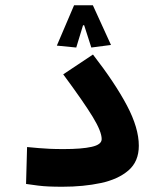

<svg xmlns="http://www.w3.org/2000/svg" viewBox="-20 -710 626 734"><path d="M218.8 3.9Q188.5 3.9 167 2.9Q145.5 2 125.5 -0.5Q105.5 -2.9 79.6 -6.8L83.5 -147.9Q108.9 -145.5 128.7 -143.8Q148.4 -142.1 170.7 -141.1Q192.9 -140.1 223.6 -140.1Q292.5 -140.1 330.6 -148.7Q368.7 -157.2 368.7 -178.2Q368.7 -207 334.7 -262.9Q300.8 -318.8 221.7 -425.8L335.4 -501.5Q419.9 -392.6 465.3 -306.6Q510.7 -220.7 510.7 -152.8Q510.7 -92.8 471.2 -58.6Q431.6 -24.4 365.5 -10.3Q299.3 3.9 218.8 3.9ZM335 -689.9 404.3 -538.1 329.1 -528.3 301.8 -613.3H297.4L271.5 -528.3L197.3 -535.6L263.2 -689.9Z"/></svg>

Font: Cascadia Mono
Style: Bold
Weight: 700
Monospace: yes
Designer: Aaron Bell
Foundry: Saja Typeworks
Version: Version 2404.023; ttfautohint (v1.8.4)